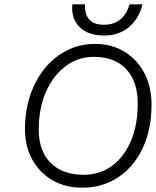

<svg xmlns="http://www.w3.org/2000/svg" viewBox="-20 -864 724 892"><path d="M642 -844Q626 -778 579.5 -738.5Q533 -699 465 -699Q388 -699 349 -739Q310 -779 316 -844H375Q373 -799 394 -774Q415 -749 462 -749Q510 -749 539.5 -774Q569 -799 582 -844ZM96 -265Q96 -349 120.5 -421.5Q145 -494 189 -547.5Q233 -601 292.5 -630.5Q352 -660 422 -660Q499 -660 558 -624Q617 -588 650.5 -524.5Q684 -461 684 -378Q684 -264 643.5 -177Q603 -90 530 -41Q457 8 362 8Q284 8 224 -26.5Q164 -61 130 -122.5Q96 -184 96 -265ZM620 -382Q620 -485 566.5 -542.5Q513 -600 415 -600Q342 -600 284 -556Q226 -512 193 -436Q160 -360 160 -262Q160 -163 215 -107.5Q270 -52 369 -52Q444 -52 500.5 -93.5Q557 -135 588.5 -209.5Q620 -284 620 -382Z"/></svg>

Font: Overused Grotesk Book
Style: Italic
Weight: 350
Italic angle: -10°
Version: Version 0.003